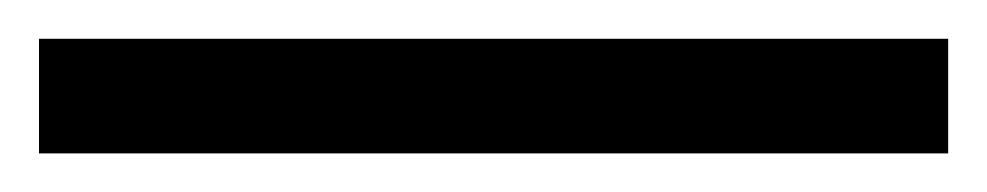

<svg xmlns="http://www.w3.org/2000/svg" viewBox="-25 63 509 99"><path d="M463.9 83V142.1H-4.9V83Z"/></svg>

Font: Sitara
Style: Bold Italic
Weight: 700
Italic angle: -11°
Designer: Neelakash Kshetrimayum
Foundry: Neelakash Kshetrimayum
Version: Version 1.000;PS Version 1.000;PS 1.0;hotconv 1.;hotconv 1.0